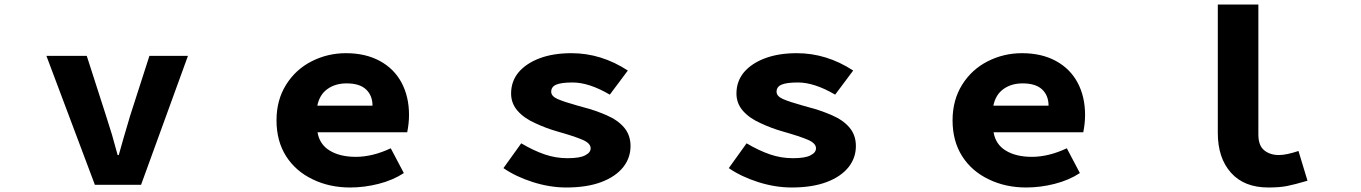

<svg xmlns="http://www.w3.org/2000/svg" viewBox="-20 -820 6040 852"><path d="M186 -572H365L450 -308L477 -222Q493 -162 502 -132H507Q525 -198 558 -308L643 -572H814L606 0H401Z M1368 -24Q1292 -60 1249.5 -127Q1207 -194 1207 -286Q1207 -376 1249.5 -444Q1292 -512 1363 -548Q1434 -584 1515 -584Q1602 -584 1665.5 -549.5Q1729 -515 1762 -453Q1795 -391 1795 -310Q1795 -273 1787 -233H1389Q1398 -179 1443.5 -151.5Q1489 -124 1559 -124Q1633 -124 1714 -162L1772 -52Q1723 -20 1659.5 -4Q1596 12 1534 12Q1442 12 1368 -24ZM1518 -450Q1468 -450 1433 -425Q1398 -400 1388 -351H1633Q1633 -396 1604.5 -423Q1576 -450 1518 -450Z M2214 -74 2293 -184Q2347 -152 2396.5 -135Q2446 -118 2498 -118Q2554 -118 2577 -131Q2601 -143 2601 -162Q2601 -184 2565.5 -199.5Q2530 -215 2452 -237Q2403 -251 2356 -273Q2306 -295 2277 -328Q2248 -361 2248 -405Q2248 -459 2281 -499Q2315 -539 2375 -561.5Q2435 -584 2516 -584Q2648 -584 2766 -507L2686 -400Q2594 -454 2521 -454Q2471 -454 2448.5 -444.5Q2426 -435 2426 -413Q2426 -393 2454.5 -380.5Q2483 -368 2544 -351Q2549 -350 2555.5 -348Q2562 -346 2569 -344Q2620 -331 2671 -309Q2722 -287 2750 -253.5Q2778 -220 2778 -172Q2778 -120 2746 -79Q2712 -36 2648 -12Q2584 12 2493 12Q2420 12 2344.5 -12Q2269 -36 2214 -74Z M3214 -74 3293 -184Q3347 -152 3396.5 -135Q3446 -118 3498 -118Q3554 -118 3577 -131Q3601 -143 3601 -162Q3601 -184 3565.5 -199.5Q3530 -215 3452 -237Q3403 -251 3356 -273Q3306 -295 3277 -328Q3248 -361 3248 -405Q3248 -459 3281 -499Q3315 -539 3375 -561.5Q3435 -584 3516 -584Q3648 -584 3766 -507L3686 -400Q3594 -454 3521 -454Q3471 -454 3448.5 -444.5Q3426 -435 3426 -413Q3426 -393 3454.5 -380.5Q3483 -368 3544 -351Q3549 -350 3555.5 -348Q3562 -346 3569 -344Q3620 -331 3671 -309Q3722 -287 3750 -253.5Q3778 -220 3778 -172Q3778 -120 3746 -79Q3712 -36 3648 -12Q3584 12 3493 12Q3420 12 3344.5 -12Q3269 -36 3214 -74Z M4368 -24Q4292 -60 4249.5 -127Q4207 -194 4207 -286Q4207 -376 4249.5 -444Q4292 -512 4363 -548Q4434 -584 4515 -584Q4602 -584 4665.5 -549.5Q4729 -515 4762 -453Q4795 -391 4795 -310Q4795 -273 4787 -233H4389Q4398 -179 4443.5 -151.5Q4489 -124 4559 -124Q4633 -124 4714 -162L4772 -52Q4723 -20 4659.5 -4Q4596 12 4534 12Q4442 12 4368 -24ZM4518 -450Q4468 -450 4433 -425Q4398 -400 4388 -351H4633Q4633 -396 4604.5 -423Q4576 -450 4518 -450Z M5384 -230V-800H5564V-223Q5564 -174 5590 -153Q5616 -132 5655 -132Q5688 -132 5742 -150L5782 -18Q5724 -1 5691 5.5Q5658 12 5608 12Q5501 12 5442.5 -53.5Q5384 -119 5384 -230Z"/></svg>

Font: Merged Yaku Han JP Black
Style: Regular
Weight: 900
Designer: Ryoko NISHIZUKA 西塚涼子 (kana, bopomofo & ideographs); Paul D. Hunt (Latin, Greek & Cyrillic); Sandoll Communications 산돌커뮤니
Foundry: Adobe
Version: Version 2.004